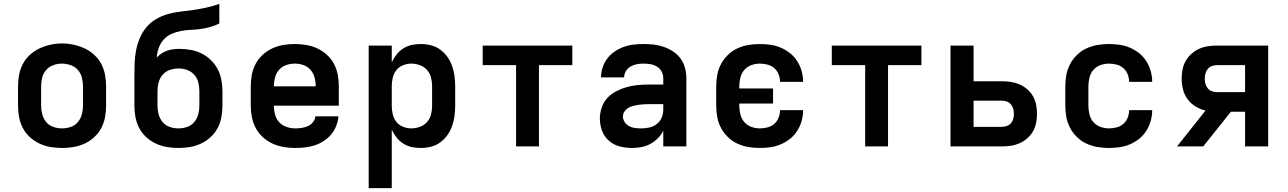

<svg xmlns="http://www.w3.org/2000/svg" viewBox="-20 -755 6640 990"><path d="M300 8Q270 8 240.5 3Q211 -2 184 -14.5Q157 -27 134.5 -47.5Q112 -68 98 -94.5Q84 -121 78.5 -150.5Q73 -180 73 -210V-310Q73 -340 78.5 -369.5Q84 -399 98 -425.5Q112 -452 134.5 -472.5Q157 -493 184 -505.5Q211 -518 240.5 -524.5Q270 -531 300 -531Q330 -531 359.5 -524.5Q389 -518 416 -505.5Q443 -493 465.5 -472.5Q488 -452 502 -425.5Q516 -399 521.5 -369.5Q527 -340 527 -310V-210Q527 -180 521.5 -150.5Q516 -121 502 -94.5Q488 -68 465.5 -47.5Q443 -27 416 -14.5Q389 -2 359.5 3Q330 8 300 8ZM300 -93Q323 -93 345 -100.5Q367 -108 381.5 -125.5Q396 -143 402 -165Q408 -187 408 -210V-310Q408 -333 402 -355.5Q396 -378 381 -395Q366 -412 343.5 -419.5Q321 -427 299 -427Q276 -427 254.5 -419Q233 -411 218 -394Q203 -377 197.5 -355Q192 -333 192 -310V-210Q192 -187 198 -165Q204 -143 218.5 -125.5Q233 -108 255 -100.5Q277 -93 300 -93Z M900 8Q870 8 840.5 3Q811 -2 784 -14.5Q757 -27 734.5 -47.5Q712 -68 698 -94.5Q684 -121 678.5 -150.5Q673 -180 673 -210V-285Q673 -303 673 -321.5Q673 -340 673 -358Q673 -392 674 -425.5Q675 -459 681 -492Q687 -525 700 -556.5Q713 -588 734.5 -614Q756 -640 785.5 -657Q815 -674 847.5 -683Q880 -692 913.5 -695.5Q947 -699 980.5 -704Q1014 -709 1047 -716.5Q1080 -724 1111 -735V-634Q1089 -623 1064.5 -616Q1040 -609 1014.5 -605.5Q989 -602 964 -601Q939 -600 914 -595.5Q889 -591 865 -580.5Q841 -570 824 -551Q807 -532 798.5 -508Q790 -484 788 -458Q799 -470 812.5 -479Q826 -488 841.5 -493.5Q857 -499 873.5 -501Q890 -503 906 -503Q935 -503 964.5 -497.5Q994 -492 1020 -479Q1046 -466 1067.5 -445Q1089 -424 1102.5 -398Q1116 -372 1121.5 -343Q1127 -314 1127 -285V-210Q1127 -180 1121.5 -150.5Q1116 -121 1102 -94.5Q1088 -68 1065.5 -47.5Q1043 -27 1016 -14.5Q989 -2 959.5 3Q930 8 900 8ZM900 -93Q923 -93 945 -100.5Q967 -108 981.5 -125.5Q996 -143 1002 -165Q1008 -187 1008 -210V-285Q1008 -307 1002.5 -329.5Q997 -352 982 -369Q967 -386 945.5 -394Q924 -402 901 -402Q901 -402 901 -402Q901 -402 901 -402Q878 -402 856 -394.5Q834 -387 819 -370Q804 -353 798 -330.5Q792 -308 792 -285V-210Q792 -187 798 -165Q804 -143 818.5 -125.5Q833 -108 855 -100.5Q877 -93 900 -93Z M1503 8Q1473 8 1443 3Q1413 -2 1385.5 -14.5Q1358 -27 1335.5 -47.5Q1313 -68 1299 -94Q1285 -120 1279 -150Q1273 -180 1273 -210V-310Q1273 -340 1278.5 -369.5Q1284 -399 1298 -425.5Q1312 -452 1334.5 -472.5Q1357 -493 1384 -505.5Q1411 -518 1440.5 -523Q1470 -528 1500 -528Q1530 -528 1559.5 -523Q1589 -518 1616 -505.5Q1643 -493 1665.5 -472.5Q1688 -452 1702 -425.5Q1716 -399 1721.5 -369.5Q1727 -340 1727 -310V-210H1392Q1392 -187 1398 -164.5Q1404 -142 1419.5 -125Q1435 -108 1457.5 -100.5Q1480 -93 1503 -93Q1519 -93 1536 -95.5Q1553 -98 1568 -105Q1583 -112 1594 -125.5Q1605 -139 1606 -155H1725Q1723 -130 1713.5 -105.5Q1704 -81 1687.5 -61.5Q1671 -42 1649.5 -28Q1628 -14 1603.5 -6Q1579 2 1553.5 5Q1528 8 1503 8ZM1392 -310H1608Q1608 -333 1602 -355.5Q1596 -378 1581 -395Q1566 -412 1544.5 -419.5Q1523 -427 1500 -427Q1477 -427 1455.5 -419.5Q1434 -412 1419 -395Q1404 -378 1398 -355.5Q1392 -333 1392 -310Z M1881 215V-520H2000V-434Q2010 -455 2024.5 -473.5Q2039 -492 2059 -505Q2079 -518 2102 -523Q2125 -528 2149 -528Q2176 -528 2202 -521.5Q2228 -515 2249.5 -499.5Q2271 -484 2286.5 -462Q2302 -440 2311 -415Q2320 -390 2323.5 -363.5Q2327 -337 2327 -310V-210Q2327 -183 2323.5 -156.5Q2320 -130 2311 -105Q2302 -80 2286.5 -58Q2271 -36 2249.5 -20.5Q2228 -5 2202 1.5Q2176 8 2149 8Q2125 8 2102 3Q2079 -2 2059 -15Q2039 -28 2024.5 -46.5Q2010 -65 2000 -86V215ZM2101 -93Q2123 -93 2145 -101Q2167 -109 2182 -126Q2197 -143 2202.5 -165Q2208 -187 2208 -210V-310Q2208 -333 2202.5 -355Q2197 -377 2182 -394Q2167 -411 2145 -419Q2123 -427 2101 -427Q2079 -427 2058 -418.5Q2037 -410 2023.5 -393Q2010 -376 2005 -354Q2000 -332 2000 -310V-210Q2000 -188 2005 -166Q2010 -144 2023.5 -127Q2037 -110 2058 -101.5Q2079 -93 2101 -93Z M2641 0V-419H2469V-520H2931V-419H2759V0Z M3239 8Q3207 8 3175.5 0Q3144 -8 3120 -29Q3096 -50 3084.5 -80.5Q3073 -111 3073 -143Q3073 -171 3082 -199Q3091 -227 3110.5 -248.5Q3130 -270 3155.5 -283.5Q3181 -297 3208.5 -305Q3236 -313 3264.5 -316Q3293 -319 3322 -319H3400V-352Q3400 -370 3391.5 -386Q3383 -402 3367.5 -411.5Q3352 -421 3334 -424Q3316 -427 3298 -427Q3281 -427 3264 -424Q3247 -421 3232 -412.5Q3217 -404 3207.5 -388.5Q3198 -373 3198 -356H3079Q3079 -356 3079 -356Q3079 -356 3079 -356Q3079 -382 3087.5 -407.5Q3096 -433 3111.5 -453.5Q3127 -474 3149 -489Q3171 -504 3195.5 -513Q3220 -522 3246 -525Q3272 -528 3298 -528Q3325 -528 3351.5 -525Q3378 -522 3403.5 -513Q3429 -504 3451.5 -489Q3474 -474 3489.5 -452.5Q3505 -431 3512 -405Q3519 -379 3519 -352V0H3400V-81Q3389 -59 3371.5 -41.5Q3354 -24 3332.5 -12.5Q3311 -1 3287 3.5Q3263 8 3239 8ZM3286 -93Q3307 -93 3328 -97.5Q3349 -102 3366 -115Q3383 -128 3391.5 -148Q3400 -168 3400 -189V-218H3322Q3309 -218 3295.5 -217Q3282 -216 3269 -214Q3256 -212 3243 -208.5Q3230 -205 3218.5 -198Q3207 -191 3199.5 -179.5Q3192 -168 3192 -155Q3192 -139 3201 -125.5Q3210 -112 3224 -104.5Q3238 -97 3254 -95Q3270 -93 3286 -93Z M3898 8Q3868 8 3838.5 3Q3809 -2 3782 -14.5Q3755 -27 3733.5 -48Q3712 -69 3698 -95Q3684 -121 3678.5 -150.5Q3673 -180 3673 -210V-310Q3673 -340 3678.5 -369.5Q3684 -399 3698 -425Q3712 -451 3733.5 -472Q3755 -493 3782 -505.5Q3809 -518 3838.5 -523Q3868 -528 3898 -528Q3925 -528 3953 -524Q3981 -520 4006.5 -509Q4032 -498 4054 -480.5Q4076 -463 4091 -439Q4106 -415 4113.5 -388Q4121 -361 4121 -333Q4121 -333 4121 -333Q4121 -333 4121 -333H4002Q4002 -333 4002 -333Q4002 -333 4002 -333Q4002 -353 3994.5 -372Q3987 -391 3972 -404Q3957 -417 3937 -422Q3917 -427 3898 -427Q3875 -427 3853.5 -419Q3832 -411 3817.5 -394Q3803 -377 3797.5 -354.5Q3792 -332 3792 -310V-299H3966V-221H3792V-210Q3792 -188 3797.5 -165.5Q3803 -143 3817.5 -126Q3832 -109 3853.5 -101Q3875 -93 3898 -93Q3917 -93 3937 -98Q3957 -103 3972 -116Q3987 -129 3994.5 -148Q4002 -167 4002 -187Q4002 -187 4002 -187Q4002 -187 4002 -187H4121Q4121 -187 4121 -187Q4121 -187 4121 -187Q4121 -159 4113.5 -132Q4106 -105 4091 -81Q4076 -57 4054 -39.5Q4032 -22 4006.5 -11Q3981 0 3953 4Q3925 8 3898 8Z M4441 0V-419H4269V-520H4731V-419H4559V0Z M4881 0V-520H5000V-336H5146Q5170 -336 5193 -332.5Q5216 -329 5237.5 -319.5Q5259 -310 5277 -294.5Q5295 -279 5306.5 -258.5Q5318 -238 5322.5 -215Q5327 -192 5327 -168Q5327 -145 5322.5 -121.5Q5318 -98 5306.5 -78Q5295 -58 5277 -42Q5259 -26 5237.5 -16.5Q5216 -7 5193 -3.5Q5170 0 5146 0ZM5000 -101H5146Q5159 -101 5171.5 -105.5Q5184 -110 5192.5 -119.5Q5201 -129 5204.5 -142Q5208 -155 5208 -168Q5208 -181 5204.5 -194Q5201 -207 5192.5 -217Q5184 -227 5171.5 -231.5Q5159 -236 5146 -236H5000Z M5698 8Q5668 8 5638.5 3Q5609 -2 5582 -14.5Q5555 -27 5533.5 -48Q5512 -69 5498 -95Q5484 -121 5478.5 -150.5Q5473 -180 5473 -210V-310Q5473 -340 5478.5 -369.5Q5484 -399 5498 -425Q5512 -451 5533.5 -472Q5555 -493 5582 -505.5Q5609 -518 5638.5 -523Q5668 -528 5698 -528Q5725 -528 5753 -524Q5781 -520 5806.5 -509Q5832 -498 5854 -480.5Q5876 -463 5891 -439Q5906 -415 5913.5 -388Q5921 -361 5921 -333Q5921 -333 5921 -333Q5921 -333 5921 -333H5802Q5802 -333 5802 -333Q5802 -333 5802 -333Q5802 -353 5794.5 -372Q5787 -391 5772 -404Q5757 -417 5737 -422Q5717 -427 5698 -427Q5675 -427 5653.5 -419Q5632 -411 5617.5 -394Q5603 -377 5597.5 -354.5Q5592 -332 5592 -310V-210Q5592 -188 5597.5 -165.5Q5603 -143 5617.5 -126Q5632 -109 5653.5 -101Q5675 -93 5698 -93Q5717 -93 5737 -98Q5757 -103 5772 -116Q5787 -129 5794.5 -148Q5802 -167 5802 -187Q5802 -187 5802 -187Q5802 -187 5802 -187H5921Q5921 -187 5921 -187Q5921 -187 5921 -187Q5921 -159 5913.5 -132Q5906 -105 5891 -81Q5876 -57 5854 -39.5Q5832 -22 5806.5 -11Q5781 0 5753 4Q5725 8 5698 8Z M6049 0 6196 -185Q6169 -191 6144.5 -206Q6120 -221 6103.5 -243.5Q6087 -266 6080 -293.5Q6073 -321 6073 -350Q6073 -373 6077.5 -396.5Q6082 -420 6093.5 -440.5Q6105 -461 6123 -477Q6141 -493 6162.5 -503Q6184 -513 6207.5 -516.5Q6231 -520 6255 -520H6519V0H6400V-179H6327L6184 0ZM6255 -280H6400V-419H6255Q6242 -419 6229 -414.5Q6216 -410 6207.5 -399.5Q6199 -389 6195.5 -376Q6192 -363 6192 -350Q6192 -336 6195.5 -323Q6199 -310 6207.5 -299.5Q6216 -289 6229 -284.5Q6242 -280 6255 -280Z"/></svg>

Font: Iosevka Custom Extended
Style: Bold
Weight: 700
Width: 7
Monospace: yes
Designer: Belleve Invis
Foundry: Belleve Invis
Version: Version 11.2.4; ttfautohint (v1.8.4)